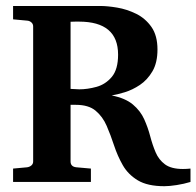

<svg xmlns="http://www.w3.org/2000/svg" viewBox="-20 -644 674 659"><path d="M633.8 -19.5Q611.3 -12.7 586.4 -8.8Q561.5 -4.9 544.4 -4.9Q486.3 -4.9 452.9 -25.1Q419.4 -45.4 401.4 -77.1Q383.3 -108.9 371.6 -144.5Q359.9 -180.2 346.2 -211.9Q332.5 -243.7 308.3 -263.9Q284.2 -284.2 240.2 -284.2H222.2V-89.8Q222.2 -71.8 242.2 -69.8L292 -65.4V-19.5H24.9V-65.4L72.8 -69.8Q81.1 -70.8 87.4 -75.9Q93.8 -81.1 93.8 -89.8V-553.2Q93.8 -562 87.4 -567.4Q81.1 -572.8 72.8 -573.2L24.9 -577.6V-623.5H323.7Q348.6 -623.5 382.1 -617.9Q415.5 -612.3 447.3 -596.7Q479 -581.1 499.8 -551.5Q520.5 -522 520.5 -474.1Q520.5 -428.7 503.2 -399.2Q485.8 -369.6 460.2 -352.5Q434.6 -335.4 408.2 -327.4Q381.8 -319.3 363.3 -316.4Q410.2 -307.1 436 -285.4Q461.9 -263.7 474.9 -234.9Q487.8 -206.1 495.6 -176.3Q503.4 -146.5 514.2 -121.1Q524.9 -95.7 546.4 -79.8Q567.9 -64 607.9 -64Q620.1 -64 633.8 -65.4ZM385.3 -456.5Q385.3 -569.8 251 -569.8Q246.6 -569.8 238.5 -569.8Q230.5 -569.8 222.2 -569.3V-338.9Q245.6 -337.4 252 -337.4Q280.3 -337.4 311.3 -345.9Q342.3 -354.5 363.8 -380.1Q385.3 -405.8 385.3 -456.5Z"/></svg>

Font: Annapurna SIL
Style: Bold
Weight: 700
Designer: Peter Martin, Annie Olsen
Foundry: SIL International
Version: Version 2.000